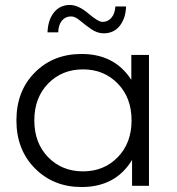

<svg xmlns="http://www.w3.org/2000/svg" viewBox="-20 -747 713 772"><path d="M266 -681Q243 -681 229 -664Q215 -647 214 -617H171Q173 -667 197 -697Q221 -727 261 -727Q295 -727 335 -693Q375 -659 392 -659Q414 -659 428 -675.5Q442 -692 444 -721H487Q485 -672 461 -642.5Q437 -613 397 -613Q371 -613 346.5 -630Q322 -647 302 -664Q282 -681 266 -681ZM508 -526H579V0H511V-104Q445 5 308 5Q195 5 120.5 -70Q46 -145 46 -263Q46 -381 120 -455.5Q194 -530 308 -530Q441 -530 508 -426ZM314 -58Q398 -58 453.5 -115Q509 -172 509 -263Q509 -354 453.5 -411Q398 -468 314 -468Q229 -468 173.5 -411Q118 -354 118 -263Q118 -172 173.5 -115Q229 -58 314 -58Z"/></svg>

Font: mBank
Style: Regular
Weight: 400
Designer: Julieta Ulanovsky
Foundry: Julieta Ulanovsky
Version: Version 7.200;PS 007.200;hotconv 1.0.88;makeotf.lib2.5.64775